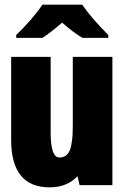

<svg xmlns="http://www.w3.org/2000/svg" viewBox="-20 -785 537 814"><path d="M439 -624.5H329.6Q293.9 -645 243.2 -689Q189.5 -642.6 159.7 -624.5H48.8V-636.7Q76.7 -662.6 109.9 -700.9Q143.1 -739.3 159.7 -765.1H328.6Q368.2 -707.5 439 -636.7ZM456.5 0H317.4L308.6 -38.1Q264.2 9.3 190.4 9.3Q27.3 9.3 27.3 -192.4V-543.9H194.8V-222.2Q194.8 -117.2 231.9 -117.2Q272.9 -117.2 282.2 -169.9Q287.1 -197.3 287.8 -215.1Q288.6 -232.9 288.6 -255.4V-543.9H456.5Z"/></svg>

Font: Open Sans Hebrew Condensed Extra Bold
Style: Regular
Weight: 800
Width: 3
Foundry: Ascender Corporation, Yanek Iontef
Version: Version 2.001;PS 002.001;hotconv 1.0.70;makeotf.lib2.5.58329